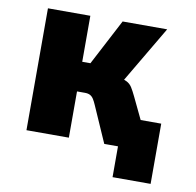

<svg xmlns="http://www.w3.org/2000/svg" viewBox="-73 -581 802 785"><g transform="rotate(10 328.0 -189.0)"><path d="M444 128V0H412V-122H602V128ZM64 0V-506H240V-315H274L374 -506H559L405 -245L392 -280Q418 -275 432 -268Q446 -261 454.5 -247.5Q463 -234 473 -213L575 0H387L321 -150Q315 -164 309 -173.5Q303 -183 294.5 -187.5Q286 -192 273 -192H240V0Z"/></g></svg>

Font: Nunito Sans 7pt Condensed Black
Style: Regular
Weight: 900
Width: 3
Designer: Vernon Adams
Foundry: Vernon Adams
Version: Version 3.101;gftools[0.9.27]